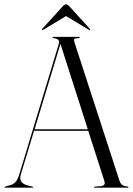

<svg xmlns="http://www.w3.org/2000/svg" viewBox="-20 -871 616 891"><path d="M133.5 -2.5Q133.5 0 131 0H3.5Q1 0 1 -2.5Q1 -4.5 4 -5L31.5 -13Q42.5 -16 52.2 -26.5Q62 -37 70.5 -65L253 -668Q256.5 -678.5 251.5 -685Q246.5 -691.5 229.5 -694Q223 -696 223 -697.5Q223 -700 227 -700H347.5Q350.5 -700 350.5 -697.5Q350.5 -695.5 345 -694Q327.5 -693.5 324.8 -690Q322 -686.5 325 -676.5L535 -30.5Q543 -6.5 572.5 -5.5Q576 -4.5 576 -2.5Q576 0 573 0H419Q416 0 416 -2.5Q416 -4 420 -5L450.5 -7.5Q471.5 -10.5 464 -32L389.5 -264H138L77.5 -64.5Q70 -40.5 79 -28Q88 -15.5 108 -10.5L130 -5Q133.5 -4.5 133.5 -2.5ZM140.5 -271H387.5L260.5 -667.5ZM397.5 -731.5Q395.5 -730 391 -733.5L286.5 -796.5L182 -733.5Q177.5 -730 175.5 -731.5Q173.5 -734 177 -738L269.5 -840Q279.5 -851 286.5 -851Q293.5 -851 303.5 -840L396 -738Q399.5 -733.5 397.5 -731.5Z"/></svg>

Font: Fraunces 144pt S000 Light
Style: Regular
Weight: 300
Version: Version 1.000; ttfautohint (v1.8.3)